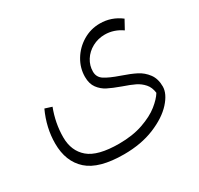

<svg xmlns="http://www.w3.org/2000/svg" viewBox="-139 -719 1024 987"><g transform="rotate(-30 373.5 -225.5)"><path d="M519 -262Q569 -245 601.5 -228.5Q634 -212 656.5 -182Q679 -152 679 -106Q679 -63 636 -15.5Q593 32 514 64.5Q435 97 333 97Q185 97 119 38Q53 -21 53 -128Q53 -221 95 -312L136 -299Q105 -218 105 -135Q105 -54 158.5 -8.5Q212 37 338 37Q419 37 480.5 15.5Q542 -6 579.5 -36Q617 -66 634 -94Q630 -128 611 -149.5Q592 -171 566.5 -183.5Q541 -196 497 -211Q450 -228 422.5 -242Q395 -256 376 -281.5Q357 -307 357 -348Q357 -400 384.5 -446Q412 -492 458.5 -520Q505 -548 560 -548Q628 -548 683 -506L654 -453Q607 -486 553 -486Q513 -486 479 -467.5Q445 -449 425.5 -418Q406 -387 406 -351Q406 -318 433.5 -300Q461 -282 519 -262Z"/></g></svg>

Font: FiraGO Light
Style: Italic
Weight: 300
Italic angle: -8°
Designer: bBox Type GmbH
Foundry: bBox Type GmbH
Version: Version 1.001